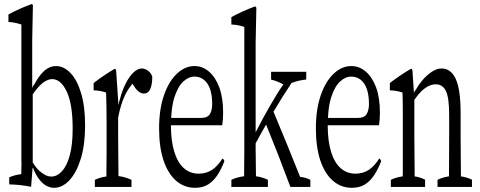

<svg xmlns="http://www.w3.org/2000/svg" viewBox="-20 -919 2336 934"><path d="M165.5 -53.7Q155.8 -67.9 146 -88.4Q142.1 -101.1 138.7 -104Q135.3 -62 131.3 -10.3Q78.1 -21 24.9 -22Q24.9 -44.4 24.9 -56.6Q54.2 -68.8 83.5 -71.8Q84.5 -100.6 84.5 -121.6Q84 -132.3 84 -140.6Q84 -147.5 84 -209Q84 -509.3 84 -799.8Q52.7 -810.5 21 -812Q21 -835 21 -848.6Q77.1 -878.9 133.3 -898.9Q136.7 -900.9 140.1 -893.6Q138.7 -814 136.7 -724.1Q136.7 -612.3 136.7 -490.7Q141.1 -503.4 145.5 -506.3Q177.2 -564.9 210 -585.4Q230.5 -597.7 252.4 -597.7Q290 -597.7 322.5 -564.2Q355 -530.8 374.5 -465.8Q394 -400.9 394 -308.3Q394 -215.8 373.3 -147.7Q352.5 -79.6 318.1 -42.5Q283.7 -5.4 242.2 -5.4Q223.1 -5.4 203.6 -16.4Q184.1 -27.3 165.5 -53.7ZM202.1 -524.9Q173.3 -509.8 139.2 -460.4Q139.2 -460.4 139.2 -128.9Q156.2 -101.1 173.3 -86.4Q203.1 -60.1 229.5 -60.1Q257.8 -60.1 281.2 -85.9Q305.7 -111.8 319.6 -164.1Q333.5 -216.3 333.5 -293.5Q333.5 -409.7 305.7 -471.2Q276.9 -534.2 233.4 -534.2Q219.7 -534.2 202.1 -524.9Z M441.4 -44.4Q469.2 -57.1 497.6 -60.5Q497.6 -64 497.6 -64.5Q497.6 -76.2 497.6 -77.6Q498.5 -129.4 498.5 -171.4Q498.5 -219.2 498.5 -257.3Q498.5 -291 498.5 -314.9Q498.5 -405.3 496.1 -468.8Q465.8 -479 435.5 -479.5Q435.5 -502 435.5 -515.1Q486.8 -554.7 538.1 -584.5Q541.5 -585.4 544.9 -577.1Q550.3 -497.6 556.2 -408.2Q560.1 -427.7 563.5 -437Q574.7 -479.5 590.3 -510.3Q608.4 -546.9 629.2 -566.4Q649.9 -585.9 669.4 -585.9Q685.5 -585.9 700.4 -574.7Q715.3 -563.5 720.7 -545.9Q720.7 -505.9 710 -483.9Q700.2 -463.9 680.7 -463.9Q669.4 -463.9 658.7 -470.7Q647.9 -477.5 636.7 -492.2Q632.3 -503.4 627.4 -504.9Q625.5 -512.2 624 -510.3Q622.1 -512.7 619.6 -505.4Q601.1 -483.4 587.9 -455.1Q566.9 -411.1 554.7 -347.2Q554.7 -307.1 554.7 -257.3Q554.7 -217.8 556.2 -78.1Q556.2 -77.1 556.2 -66.4Q556.2 -66.4 556.2 -62.5Q587.9 -58.6 619.6 -44.4Q619.6 -31.7 619.6 -9.8Q619.6 -9.8 441.4 -9.8Q441.4 -31.7 441.4 -44.4Z M811.5 -309.6Q811.5 -309.6 811.5 -304.7Q812 -232.4 827.9 -180.4Q843.8 -128.4 874 -101.3Q904.3 -74.2 946.3 -74.2Q984.4 -74.2 1013.2 -93.8Q1039.6 -111.8 1062 -147.9Q1066.9 -146.5 1071.8 -135.7Q1057.1 -96.7 1037.8 -67.4Q1018.6 -38.1 992.4 -21.7Q966.3 -5.4 928.7 -5.4Q876.5 -5.4 836.9 -39.6Q797.4 -73.7 775.6 -138.4Q753.9 -203.1 753.9 -294.7Q753.9 -386.2 777.3 -454.6Q800.8 -522.9 840.3 -560.3Q879.9 -597.7 926.3 -597.7Q965.3 -597.7 996.8 -570.6Q1028.3 -543.5 1046.9 -493.7Q1065.4 -443.8 1065.4 -371.6Q1065.4 -337.9 1061 -309.6Q1061 -309.6 811.5 -309.6ZM828.1 -444.8Q815.9 -406.7 813 -350.6Q813 -350.6 812.5 -345.2H956.5Q991.2 -345.2 1002 -365.7Q1012.2 -384.8 1012.2 -412.6Q1012.2 -455.1 1002.2 -484.9Q992.2 -514.6 972.4 -530.5Q952.6 -546.4 926.3 -546.4Q897.5 -546.4 871.3 -522.2Q845.2 -498 828.1 -444.8Z M1469.7 -569.8Q1469.7 -555.7 1469.7 -532.2Q1434.1 -528.8 1398.4 -515.6Q1354.5 -450.2 1310.5 -375.5Q1375 -221.7 1439.9 -58.6Q1464.8 -56.6 1489.7 -44.4Q1489.7 -31.7 1489.7 -9.8Q1489.7 -9.8 1392.6 -9.8Q1334.5 -166.5 1274.4 -313Q1250.5 -272 1223.6 -221.7Q1223.6 -212.9 1223.6 -194.3Q1223.6 -162.1 1225.1 -65.4Q1225.1 -65.4 1225.1 -61.5Q1253.9 -58.1 1283.2 -44.4Q1283.2 -31.7 1283.2 -9.8Q1283.2 -9.8 1105.5 -9.8Q1105.5 -32.2 1105.5 -44.4Q1136.2 -58.1 1167.5 -61.5Q1168.5 -129.9 1168.5 -194.3Q1168.5 -496.1 1168.5 -788.1Q1137.2 -798.8 1105.5 -799.8Q1105.5 -822.8 1105.5 -835.9Q1162.6 -866.7 1219.2 -887.2Q1223.1 -889.2 1227.1 -880.9Q1225.6 -800.8 1223.6 -711.4Q1223.6 -498 1223.6 -275.4Q1259.3 -345.7 1294.9 -406.7Q1326.2 -462.4 1358.4 -508.3Q1328.6 -524.9 1298.8 -531.7Q1298.8 -555.7 1298.8 -569.8Q1298.8 -569.8 1469.7 -569.8Z M1574.2 -309.6Q1574.2 -309.6 1574.2 -304.7Q1574.7 -232.4 1590.6 -180.4Q1606.4 -128.4 1636.7 -101.3Q1667 -74.2 1709 -74.2Q1747.1 -74.2 1775.9 -93.8Q1802.2 -111.8 1824.7 -147.9Q1829.6 -146.5 1834.5 -135.7Q1819.8 -96.7 1800.5 -67.4Q1781.2 -38.1 1755.1 -21.7Q1729 -5.4 1691.4 -5.4Q1639.2 -5.4 1599.6 -39.6Q1560.1 -73.7 1538.3 -138.4Q1516.6 -203.1 1516.6 -294.7Q1516.6 -386.2 1540 -454.6Q1563.5 -522.9 1603 -560.3Q1642.6 -597.7 1689 -597.7Q1728 -597.7 1759.5 -570.6Q1791 -543.5 1809.6 -493.7Q1828.1 -443.8 1828.1 -371.6Q1828.1 -337.9 1823.7 -309.6Q1823.7 -309.6 1574.2 -309.6ZM1590.8 -444.8Q1578.6 -406.7 1575.7 -350.6Q1575.7 -350.6 1575.2 -345.2H1719.2Q1753.9 -345.2 1764.6 -365.7Q1774.9 -384.8 1774.9 -412.6Q1774.9 -455.1 1764.9 -484.9Q1754.9 -514.6 1735.1 -530.5Q1715.3 -546.4 1689 -546.4Q1660.2 -546.4 1634 -522.2Q1607.9 -498 1590.8 -444.8Z M2108.4 -44.4Q2136.2 -57.6 2164.1 -61Q2164.1 -61 2164.1 -64.9Q2164.1 -76.2 2164.1 -77.1Q2164.1 -121.6 2164.6 -170.4Q2165 -219.2 2165 -257.3Q2165 -313 2165 -358.9Q2165 -442.4 2149.9 -474.6Q2134.3 -508.8 2100.1 -508.8Q2081.5 -508.8 2064 -500Q2046.4 -491.2 2027.8 -473.1Q2012.7 -458 1995.6 -433.1Q1995.6 -350.1 1995.6 -257.3Q1995.6 -217.8 1997.1 -78.1Q1997.1 -76.2 1997.1 -64.9Q1997.1 -64.9 1997.1 -61Q2022.5 -57.6 2047.9 -44.9Q2047.9 -32.2 2047.9 -9.8Q2047.9 -9.8 1881.3 -9.8Q1881.3 -32.2 1881.3 -44.4Q1910.2 -57.6 1939 -61Q1939 -61 1939 -64.9Q1939.5 -76.2 1939.5 -77.6Q1939.5 -129.4 1939.5 -171.4Q1939.5 -277.3 1939.5 -373Q1939.5 -429.2 1938 -468.8Q1907.2 -479 1876.5 -479.5Q1876.5 -502 1876.5 -515.1Q1927.7 -554.7 1979.5 -584.5Q1982.9 -585.4 1986.3 -577.1Q1990.2 -526.9 1993.7 -466.8Q1997.6 -478.5 2001.5 -480.5Q2016.1 -506.3 2033.7 -527.3Q2056.6 -554.2 2080.8 -570.1Q2105 -585.9 2127.9 -585.9Q2172.9 -585.9 2196.3 -536.6Q2220.7 -485.4 2220.7 -369.1Q2220.7 -318.4 2220.7 -257.3Q2220.7 -216.3 2222.2 -61Q2249 -57.6 2275.9 -44.9Q2275.9 -32.2 2275.9 -9.8Q2275.9 -9.8 2108.4 -9.8Q2108.4 -31.7 2108.4 -44.4Z"/></svg>

Font: Scarab Serif
Style: Light
Weight: 300
Designer: John Roberts
Foundry: Scarab
Version: 1.0